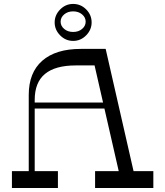

<svg xmlns="http://www.w3.org/2000/svg" viewBox="-20 -946 832 966"><path d="M458.4 0V-85.1H751.5V0ZM40 0V-85.1H271.4V0ZM124.6 -468.6Q124.6 -580.8 192.6 -640.4Q260.6 -700 387 -700H511.6L657.1 -62.4L583.5 -58L455.8 -616.8H361.1Q257.9 -616.8 206.2 -573.9Q154.6 -531 154.6 -443.1V-63.2L124.6 -63.6ZM134.6 -400V-430H557.5V-400ZM348 -785.2Q375 -785.2 393 -800.4Q411 -815.5 411 -837Q411 -858.5 393 -873.6Q375 -888.8 348 -888.8Q321 -888.8 303 -873.6Q285 -858.5 285 -837Q285 -815.5 303 -800.4Q321 -785.2 348 -785.2ZM348 -740.2Q310 -740.2 282.5 -768.2Q255 -796.2 255 -833.2Q255 -870.2 282.5 -898.2Q310 -926.2 348 -926.2Q386 -926.2 413.5 -898.8Q441 -871.2 441 -833.2Q441 -796.2 413.5 -768.2Q386 -740.2 348 -740.2Z"/></svg>

Font: Space Cowgirl
Style: Regular
Weight: 400
Designer: Valery Marier
Foundry: Valery Marier
Version: Version 1.000